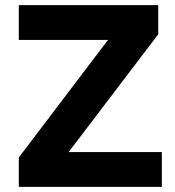

<svg xmlns="http://www.w3.org/2000/svg" viewBox="-20 -725 680 745"><path d="M53 0V-114L440 -624L449 -570H53V-705H594V-592L206 -82L198 -135H608V0Z"/></svg>

Font: Nunito Sans 9pt ExtraBold
Style: Regular
Weight: 800
Version: Version 3.101;gftools[0.9.27]